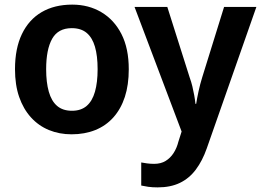

<svg xmlns="http://www.w3.org/2000/svg" viewBox="-20 -572 1131 832"><path d="M538 -272Q538 -204 521 -152Q504 -100 471.5 -63.5Q439 -27 393 -8.5Q347 10 290 10Q237 10 192 -8.5Q147 -27 114 -63.5Q81 -100 63 -152Q45 -204 45 -272Q45 -362 75 -424.5Q105 -487 160.5 -519.5Q216 -552 293 -552Q364 -552 419.5 -519Q475 -486 506.5 -424Q538 -362 538 -272ZM180 -272Q180 -215 191.5 -174.5Q203 -134 227.5 -113Q252 -92 292 -92Q331 -92 355.5 -113Q380 -134 391.5 -174.5Q403 -215 403 -272Q403 -330 391.5 -369.5Q380 -409 355.5 -429.5Q331 -450 291 -450Q232 -450 206 -404Q180 -358 180 -272ZM563 -542H705L802 -236Q809 -217 813.5 -198Q818 -179 821.5 -160Q825 -141 827 -122H830Q834 -147 840.5 -177Q847 -207 856 -236L951 -542H1091L876 71Q857 125 828.5 163Q800 201 759.5 220.5Q719 240 663 240Q640 240 622.5 237.5Q605 235 592 232V132Q602 134 617 136Q632 138 648 138Q677 138 697.5 125.5Q718 113 732 91.5Q746 70 753 42L767 -2Z"/></svg>

Font: Noto Sans Display SemiBold
Style: Regular
Weight: 600
Designer: Monotype Design Team
Foundry: Monotype Imaging Inc.
Version: Version 2.003